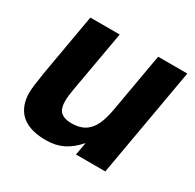

<svg xmlns="http://www.w3.org/2000/svg" viewBox="-130 -706 875 861"><g transform="rotate(30 307.5 -276.0)"><path d="M42 -84Q35 -106 35 -137Q35 -164 48 -244L104 -564H256L199 -242Q193 -208 193 -184Q193 -152 205 -134Q223 -111 268 -111Q324 -111 354 -143Q371 -160 382.5 -188.5Q394 -217 402 -262L455 -564H606L507 0H355L367 -66Q331 -25 293 -6.5Q255 12 205 12Q71 12 42 -84Z"/></g></svg>

Font: Open Sauce One ExtraBold Italic
Style: Regular
Weight: 800
Italic angle: -10°
Designer: Alfredo Marco Pradil
Foundry: Creative Sauce Fz LLC
Version: Version 1.477